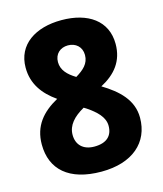

<svg xmlns="http://www.w3.org/2000/svg" viewBox="-110 -806 763 899"><g transform="rotate(-15 271.5 -357.0)"><path d="M272 -724C146 -724 53 -664 53 -552C53 -473 95 -417 158 -373C82 -331 33 -275 33 -185C33 -64 114 10 271 10C422 10 510 -68 510 -188C510 -274 449 -330 373 -376C445 -414 489 -468 489 -551C489 -664 400 -724 272 -724ZM271 -602C308 -602 337 -578 337 -538C337 -496 309 -472 271 -449C233 -472 206 -499 206 -538C206 -578 234 -602 271 -602ZM184 -191C184 -238 216 -272 267 -301L280 -293C321 -265 358 -233 358 -189C358 -141 329 -112 269 -112C214 -112 184 -144 184 -191Z"/></g></svg>

Font: Noto Sans Arabic UI SemiCondensed Extra
Style: Regular
Weight: 800
Width: 4
Designer: Nadine Chahine - Monotype Design Team
Foundry: Monotype Imaging Inc.
Version: Version 1.900